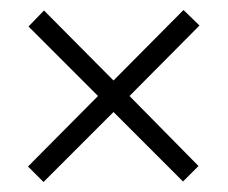

<svg xmlns="http://www.w3.org/2000/svg" viewBox="-20 -546 455 384"><path d="M347 -526 207 -385 68 -525 37 -493 176 -354 36 -213 67 -182 207 -322 346 -183 377 -214 239 -354 379 -495Z"/></svg>

Font: Noto Sans UI Condensed Light
Style: Regular
Weight: 300
Width: 3
Designer: Monotype Design Team
Foundry: Monotype Imaging Inc.
Version: Version 1.901